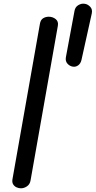

<svg xmlns="http://www.w3.org/2000/svg" viewBox="-20 -1019 518 1039"><path d="M93.5 0Q81.5 0 69.8 -5.2Q58 -10.5 51.2 -21.5Q44.5 -32.5 47.5 -49.5L196 -890Q199.5 -911.5 213.2 -920Q227 -928.5 243.5 -928.5Q265.5 -928.5 281.5 -915.5Q297.5 -902.5 293 -879L145.5 -43.5Q142 -21.5 126 -10.8Q110 0 93.5 0ZM373 -658.5Q356.5 -661.5 344.8 -674.8Q333 -688 336.5 -709L383 -959Q386.5 -981 403.8 -991.2Q421 -1001.5 438.5 -998.5Q454.5 -996.5 468 -982.5Q481.5 -968.5 476.5 -945.5L421 -695Q416.5 -675 402.8 -665.2Q389 -655.5 373 -658.5Z"/></svg>

Font: Edu AU VIC WA NT Pre Medium
Style: Regular
Weight: 500
Designer: Tina and Corey Anderson, Eben Sorkin, Mirko Velimirovic
Foundry: Google for Education
Version: Version 1.001